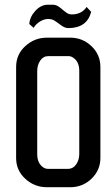

<svg xmlns="http://www.w3.org/2000/svg" viewBox="-20 -783 440 803"><path d="M399.9 -122.1Q399.9 -71.8 362.8 -35.6Q325.7 0 273.9 0H176.3Q124 0 85.9 -35.2Q47.4 -70.3 47.4 -122.1V-502.9Q47.4 -555.2 85.9 -590.3Q124.5 -625.5 176.3 -625.5H273.9Q325.2 -625.5 362.8 -589.8Q399.9 -554.2 399.9 -502.9ZM311.5 -138.2V-486.8Q311.5 -526.4 284.2 -543Q275.4 -548.8 263.2 -548.3H182.1Q161.1 -548.3 148.4 -529.8Q135.7 -511.2 135.7 -486.8V-138.2Q135.7 -99.6 161.6 -82.5Q170.4 -76.7 182.1 -76.7H263.2Q285.6 -76.7 298.8 -95.7Q311.5 -114.7 311.5 -138.2ZM280.3 -722.7Q321.3 -722.7 342.3 -753.9L361.3 -733.4Q343.8 -665.5 265.6 -665.5Q250.5 -665.5 233.4 -678.7Q215.8 -691.9 206.1 -697.8Q196.3 -703.6 180.7 -703.6Q165 -703.6 147.9 -693.4Q130.4 -683.1 120.6 -666.5L102.5 -682.6Q104.5 -712.4 127.9 -737.8Q151.4 -763.2 179.7 -763.2H203.1Q217.8 -762.7 233.9 -749Q250 -735.4 259.3 -729Q268.6 -722.7 280.3 -722.7Z"/></svg>

Font: Uroob
Style: Regular
Weight: 400
Designer: Hussain K H
Foundry: Swanthanthra Malayalam Computing(http://smc.org.in)
Version: Version 2.0.0+20200101